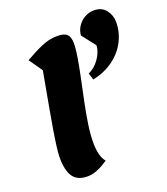

<svg xmlns="http://www.w3.org/2000/svg" viewBox="-155 -947 938 1079"><g transform="rotate(-20 314.5 -407.5)"><path d="M183 25Q122 25 96 -13Q70 -51 70 -129Q70 -151 75.5 -194Q81 -237 90 -292Q99 -347 110 -406.5Q121 -466 131 -522Q141 -578 149 -622L93 -702Q146 -733 194 -754Q242 -775 290 -775Q332 -775 348.5 -758.5Q365 -742 365 -704Q365 -669 356 -616.5Q347 -564 334 -502.5Q321 -441 307.5 -376Q294 -311 285 -251Q276 -191 276 -142Q276 -103 283.5 -72.5Q291 -42 307 -24Q237 25 183 25ZM480 -651 417 -732Q419 -761 435 -785.5Q451 -810 477 -825Q503 -840 533 -840Q579 -840 604 -808.5Q629 -777 629 -736Q629 -675 601 -621Q573 -567 521 -529Q469 -491 398 -476L385 -516Q415 -530 436 -553.5Q457 -577 468.5 -603Q480 -629 480 -651Z"/></g></svg>

Font: Lemon
Style: Regular
Weight: 400
Designer: Eduardo Rodriguez Tunni
Foundry: Eduardo Rodriguez Tunni
Version: Version 1.003; ttfautohint (v1.8.4.7-5d5b);gftools[0.9.24]